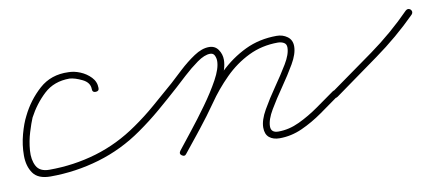

<svg xmlns="http://www.w3.org/2000/svg" viewBox="-40 -394 1219 534"><g transform="rotate(-10 569.5 -127.0)"><path d="M233 -198Q224 -198 224 -207Q224 -226 203.5 -236Q183 -246 168 -247Q124 -247 95.5 -220.5Q67 -194 48 -158Q42 -144 34.5 -119.5Q27 -95 25 -69Q23 -43 32.5 -25Q42 -7 69 -7Q138 -7 202 -26Q266 -45 323 -85Q330 -90 336 -82Q341 -75 333 -69Q275 -28 207.5 -8Q140 12 69 12Q34 12 20 -8Q6 -28 6 -58Q6 -88 14 -117.5Q22 -147 32 -166Q52 -207 85.5 -237Q119 -267 168 -265Q184 -265 201 -258Q218 -251 230.5 -238Q243 -225 243 -207Q243 -198 233 -198Z M320 -72Q315 -79 323 -85Q355 -107 385 -133Q415 -159 445 -185Q458 -197 479 -216.5Q500 -236 522.5 -251Q545 -266 565 -266Q582 -266 591 -253Q600 -240 600 -224Q600 -200 583 -167.5Q566 -135 541 -100Q516 -65 491.5 -34.5Q467 -4 451 16Q446 23 438 17Q431 12 437 4Q451 -14 474.5 -43.5Q498 -73 522.5 -107Q547 -141 564 -172Q581 -203 581 -224Q581 -232 577.5 -239.5Q574 -247 565 -247Q549 -247 528 -232Q507 -217 487.5 -199Q468 -181 457 -171Q427 -144 396.5 -118Q366 -92 333 -69Q326 -64 320 -72ZM438 17Q431 12 437 4Q461 -27 486 -58Q511 -89 533 -121Q559 -160 592.5 -192.5Q626 -225 666.5 -244.5Q707 -264 756 -264Q773 -264 786 -254.5Q799 -245 799 -227Q799 -206 783 -178.5Q767 -151 746.5 -121.5Q726 -92 710 -65Q694 -38 694 -19Q694 -1 715 -1Q745 -1 774.5 -15Q804 -29 831.5 -48.5Q859 -68 883 -85Q890 -90 896 -82Q901 -75 893 -69Q868 -51 839 -30.5Q810 -10 779 4Q748 18 715 18Q697 18 686 9Q675 0 675 -19Q675 -40 691 -68Q707 -96 727.5 -125.5Q748 -155 764 -181.5Q780 -208 780 -227Q780 -237 772.5 -241Q765 -245 756 -245Q711 -245 673 -226.5Q635 -208 604 -177Q573 -146 549 -111Q526 -78 501 -46.5Q476 -15 451 16Q446 23 438 17Z M882 -83Q944 -127 1006.5 -172Q1069 -217 1122 -271Q1129 -277 1136 -271Q1142 -264 1136 -257Q1082 -203 1018.5 -157.5Q955 -112 894 -68Q886 -62 880 -70Q875 -78 882 -83Z"/></g></svg>

Font: FRB American Cursive Guidelines Extralight
Style: Italic
Weight: 200
Italic angle: -25°
Version: Version 2.0;Modular Font Editor K font №1